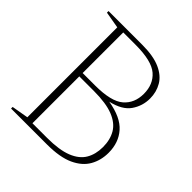

<svg xmlns="http://www.w3.org/2000/svg" viewBox="-182 -802 933 933"><g transform="rotate(45 285.0 -335.0)"><path d="M35.5 0V-11L121.5 -26V-644L35.5 -659V-670H266.5Q344 -670 390.8 -649Q437.5 -628 458.2 -592.2Q479 -556.5 479 -512Q479 -461 450.2 -419.2Q421.5 -377.5 349.5 -361Q441.5 -345.5 482.2 -299.2Q523 -253 523 -183Q523 -131.5 499.5 -90Q476 -48.5 423.2 -24.2Q370.5 0 282.5 0ZM244.5 -647H159.5V-368H244.5Q355 -368 398.2 -405.2Q441.5 -442.5 441.5 -507Q441.5 -572.5 398.2 -609.8Q355 -647 244.5 -647ZM260 -345H159.5V-23H260Q343.5 -23 392.5 -42.5Q441.5 -62 462.8 -98Q484 -134 484 -183.5Q484 -233.5 462.8 -269.8Q441.5 -306 392.5 -325.5Q343.5 -345 260 -345Z"/></g></svg>

Font: Newsreader Text ExtraLight
Style: Regular
Weight: 275
Designer: Hugues Gentile
Foundry: Production Type
Version: Version 1.001